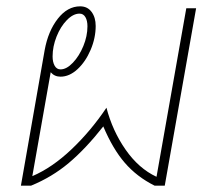

<svg xmlns="http://www.w3.org/2000/svg" viewBox="-20 -586 671 606"><path d="M599 -560 500 0H468Q412 -28 374 -72Q336 -116 306 -187Q250 -116 197 -71.5Q144 -27 78 0H46L121 -428Q132 -488 162.5 -527Q193 -566 233 -566Q256 -566 269 -548.5Q282 -531 282 -504Q282 -466 266 -428.5Q250 -391 224.5 -367.5Q199 -344 171 -344Q152 -344 140 -358L82 -30Q145 -57 206 -115Q267 -173 316 -246Q335 -173 376.5 -113.5Q418 -54 474 -28L568 -560ZM146 -408Q146 -390 152.5 -378.5Q159 -367 171 -367Q190 -367 210 -388Q230 -409 243 -440.5Q256 -472 256 -503Q256 -521 249.5 -532Q243 -543 231 -543Q211 -543 191 -522.5Q171 -502 158.5 -470.5Q146 -439 146 -408Z"/></svg>

Font: KoHo ExtraLight
Style: Italic
Weight: 275
Italic angle: -10°
Version: Version 1.000; ttfautohint (v1.6)